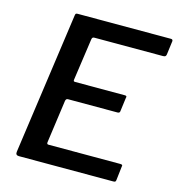

<svg xmlns="http://www.w3.org/2000/svg" viewBox="-110 -837 864 933"><g transform="rotate(15 322.5 -371.0)"><path d="M154 -730Q155 -738 157.5 -740Q160 -742 166 -742H636Q648 -742 644 -726L636 -664Q635 -657 631.5 -654Q628 -651 619 -651H275Q269 -651 266 -648.5Q263 -646 262 -639L232 -429Q231 -423 233 -421Q235 -419 240 -419H490Q497 -419 498.5 -416Q500 -413 498 -407L489 -338Q488 -329 477 -329H228Q218 -329 216 -317L186 -101Q185 -91 193 -91H555Q562 -91 564.5 -88.5Q567 -86 565 -79L557 -10Q556 -4 553.5 -2Q551 0 543 0H69Q51 0 54 -19L154 -730Z"/></g></svg>

Font: Libre Franklin Medium
Style: Italic
Weight: 500
Italic angle: -8°
Designer: Pablo Impallari, Rodrigo Fuenzalida, Nhung Nguyen
Foundry: Impallari Type
Version: Version 3.000